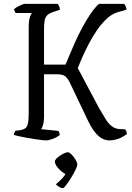

<svg xmlns="http://www.w3.org/2000/svg" viewBox="-20 -724 681 990"><path d="M215 0Q209 0 193.5 -2Q178 -4 157.5 -7Q137 -10 116 -14Q95 -18 78 -21.5Q61 -25 52 -28Q52 -35 55 -41Q58 -47 60 -50L86 -53Q101 -56 110.5 -62.5Q120 -69 124 -87Q128 -105 128 -140V-582Q128 -617 134 -635Q140 -653 144 -657H61Q58 -660 55.5 -666.5Q53 -673 52 -676Q57 -682 68 -688Q79 -694 90.5 -699Q102 -704 107 -704H277Q281 -700 284.5 -692.5Q288 -685 289 -674L251 -661Q233 -655 223.5 -645.5Q214 -636 210.5 -619.5Q207 -603 207 -574V-391H318Q325 -408 337.5 -438Q350 -468 366.5 -505Q383 -542 403 -579.5Q423 -617 445 -650Q467 -683 490 -704H620Q623 -701 627.5 -693Q632 -685 632 -674L590 -662Q559 -654 531 -628Q503 -602 479.5 -567.5Q456 -533 436.5 -495.5Q417 -458 403 -425.5Q389 -393 381 -373L490 -168Q509 -135 524.5 -110Q540 -85 558.5 -71.5Q577 -58 607 -58L626 -57Q628 -54 631 -48Q634 -42 634 -33Q623 -24 607.5 -16Q592 -8 575.5 -4Q559 0 544 0Q530 0 515.5 -5.5Q501 -11 488 -22.5Q475 -34 461.5 -53Q448 -72 435 -99L341 -296Q329 -321 316 -331Q303 -341 275 -341H207V-120Q207 -97 202 -80.5Q197 -64 192 -58L281 -49Q283 -47 285.5 -40.5Q288 -34 288 -28Q272 -15 251 -7.5Q230 0 215 0ZM305 246Q295 246 284.5 239.5Q274 233 268 226Q284 214 300.5 196Q317 178 324 160L335 178Q325 178 313 171Q301 164 289.5 153Q278 142 270.5 130.5Q263 119 263 109Q263 102 270.5 94Q278 86 289.5 78.5Q301 71 312 66Q323 61 330 61Q336 61 344.5 68.5Q353 76 360.5 86Q368 96 373.5 107Q379 118 379 125Q379 131 369.5 151Q360 171 346.5 193Q333 215 321 230.5Q309 246 305 246Z"/></svg>

Font: Texturina 12pt ExtraLight
Style: Regular
Weight: 250
Designer: Guillermo Torres Carreño
Foundry: Omnibus-Type
Version: Version 1.002